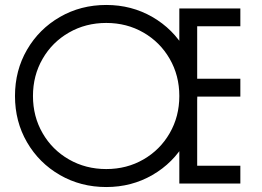

<svg xmlns="http://www.w3.org/2000/svg" viewBox="-20 -740 1056 774"><path d="M40.4 -353Q40.4 -456 88.9 -539.5Q137.4 -623 221.4 -671.5Q305.4 -720 408.4 -720Q510.4 -720 594.4 -671.5Q678.4 -623 726.9 -539Q775.4 -455 775.4 -353Q775.4 -251 726.9 -167Q678.4 -83 594.4 -34.5Q510.4 14 408.4 14Q305.4 14 221.4 -34.5Q137.4 -83 88.9 -166.5Q40.4 -250 40.4 -353ZM702.9 -353Q702.9 -435.7 664.1 -502.8Q625.4 -570 558.3 -608.7Q491.2 -647.5 408.3 -647.5Q325.5 -647.5 257.9 -608.7Q190.4 -570 151.7 -502.8Q112.9 -435.7 112.9 -353Q112.9 -270.3 151.7 -203.2Q190.4 -136 257.9 -97.3Q325.5 -58.5 408.3 -58.5Q491.2 -58.5 558.3 -97.3Q625.4 -136 664.1 -203.2Q702.9 -270.3 702.9 -353ZM702.9 -706H948.9V-634H774.9V-422.5H948.9V-350.5H774.9V-72H948.9V0H702.9Z"/></svg>

Font: Lineal Thin
Style: Regular
Weight: 200
Designer: Created by Frank Adebiaye with contributions from Anton Moglia & Ariel Martín Pérez
Created by Frank ADEBIAYE with FontF
Foundry: Velvetyne Type Foundry
Version: Version 2.000;Glyphs 3.2 (3227)